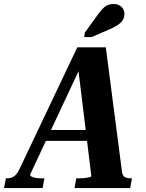

<svg xmlns="http://www.w3.org/2000/svg" viewBox="-66 -949 737 969"><path d="M157 -293H404L396 -238H138ZM326 -625 345 -621 86 -68Q85 -63 92 -58.5Q99 -54 112 -51.5Q125 -49 142 -49H158L149 0H-46L-36 -49H-31Q-11 -49 4 -58.5Q19 -68 31 -93L324 -710H468L550 -80Q553 -61 564.5 -55Q576 -49 596 -49H600L591 0H310L319 -49H333Q347 -49 361 -50.5Q375 -52 385 -54.5Q395 -57 395 -60ZM421 -866Q436 -887 448.5 -901Q461 -915 475 -922Q489 -929 507 -929Q532 -929 547 -914.5Q562 -900 562 -879Q562 -861 553 -847Q544 -833 526.5 -821.5Q509 -810 482 -799L397 -762H359L362 -784Z"/></svg>

Font: Roboto Serif 72pt SemiCondensed SemiBold
Style: Italic
Weight: 600
Width: 4
Italic angle: -10°
Designer: Greg Gazdowicz
Foundry: Commercial Type
Version: Version 1.008